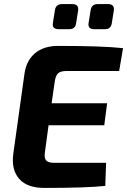

<svg xmlns="http://www.w3.org/2000/svg" viewBox="-20 -918 623 941"><path d="M495 -775H442Q410 -775 414 -804L424 -867Q428 -898 459 -898H509Q542 -898 538 -867L528 -805Q524 -775 495 -775ZM320 -775H267Q235 -775 239 -804L249 -867Q253 -898 285 -898H334Q367 -898 363 -867L353 -804Q349 -775 320 -775ZM564 -570H306Q277 -570 264.5 -558.5Q252 -547 248 -516L233 -412H505L491 -304H218L200 -171Q196 -143 206.5 -131.5Q217 -120 245 -120H500L496 -7Q408 3 197 3Q113 3 74 -41.5Q35 -86 45 -163L100 -557Q109 -621 151.5 -657Q194 -693 265 -693Q483 -693 583 -682Z"/></svg>

Font: Exo 2.0
Style: Bold Italic
Weight: 700
Italic angle: -8°
Designer: Natanael Gama
Version: Version 1.001;PS 001.001;hotconv 1.0.70;makeotf.lib2.5.58329